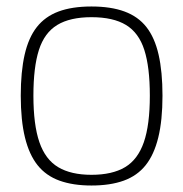

<svg xmlns="http://www.w3.org/2000/svg" viewBox="-20 -562 565 592"><path d="M44 -267Q44 -341 56 -393.5Q68 -446 93.5 -478.5Q119 -511 160.5 -526.5Q202 -542 262 -542Q322 -542 364 -526.5Q406 -511 431.5 -478.5Q457 -446 469 -393.5Q481 -341 481 -267Q481 -191 468 -138Q455 -85 429 -52.5Q403 -20 361.5 -5Q320 10 262 10Q205 10 163.5 -5Q122 -20 96 -52.5Q70 -85 57 -138Q44 -191 44 -267ZM83 -267Q83 -177 101.5 -123.5Q120 -70 159.5 -46.5Q199 -23 262 -23Q326 -23 365.5 -46.5Q405 -70 423.5 -123.5Q442 -177 442 -267Q442 -355 425 -408Q408 -461 368.5 -485Q329 -509 262 -509Q196 -509 156.5 -485Q117 -461 100 -408Q83 -355 83 -267Z"/></svg>

Font: Georama ExtraLight
Style: Regular
Weight: 250
Version: Version 1.001